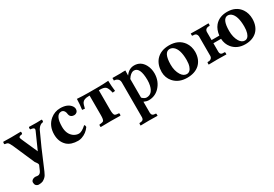

<svg xmlns="http://www.w3.org/2000/svg" viewBox="31 -1274 3329 2336"><g transform="rotate(-30 1695.0 -106.5)"><path d="M242.2 168Q225.6 197.3 188.5 218.8Q184.6 220.7 182.1 222.2Q160.6 231.9 125 231.9Q101.6 231 85.9 213.9Q74.2 198.7 74.2 173.8Q74.2 148.9 103 134.8Q117.7 128.4 133.8 127.9Q140.1 127.9 148.9 129.9Q160.2 131.8 168.9 131.8Q198.7 131.8 216.3 96.2Q219.2 89.8 222.2 83L246.1 27.8Q252.4 13.2 229 -17.1Q221.2 -27.8 217.8 -32.2L88.9 -328.1Q65.4 -382.3 48.3 -392.6Q35.6 -399.4 9.8 -401.9Q1.5 -410.2 6.8 -429.7Q8.3 -434.1 9.8 -436Q49.8 -434.1 121.1 -434.1Q180.2 -434.1 253.9 -436Q262.2 -427.7 257.3 -408.7Q255.9 -404.3 253.9 -401.9Q207 -397.9 207 -378.4Q207.5 -368.2 221.2 -337.9L314 -128.9Q314.9 -126.5 315.4 -125Q315.9 -126.5 315.9 -127L418.9 -357.9Q434.1 -392.1 390.6 -399.4Q382.3 -400.9 371.1 -401.9Q362.8 -410.2 367.7 -429.7Q369.1 -434.1 371.1 -436Q445.3 -434.1 477.1 -434.1Q499.5 -434.1 547.9 -436Q556.2 -427.7 551.3 -408.7Q549.8 -404.3 547.9 -401.9Q502 -397.9 472.2 -348.6Q469.2 -343.3 466.8 -338.9Q379.4 -153.8 285.2 74.2Q260.7 134.8 242.2 168Z M974.6 -86.9Q930.7 -23.4 858.4 1Q831.5 9.8 807.6 9.8Q709 9.8 654.8 -39.1Q652.8 -41 651.9 -42Q590.3 -101.1 589.8 -201.2Q589.8 -324.2 673.8 -394Q734.4 -443.4 811.5 -443.8Q912.1 -443.8 957 -386.7Q974.6 -363.3 974.6 -339.8Q974.6 -303.2 943.4 -289.1Q931.6 -284.2 919.9 -284.2Q879.9 -284.2 863.3 -314Q858.9 -322.8 857.9 -331.1Q852.5 -389.6 815.9 -400.4Q809.6 -402.3 802.7 -401.9Q720.2 -399.9 719.7 -235.8Q719.7 -133.8 784.7 -85.9Q818.8 -61.5 858.9 -61Q900.9 -62 961.9 -118.2Q974.1 -116.7 974.6 -86.9Z M1200.2 -122.1V-397H1185.1Q1119.1 -397 1096.7 -363.8Q1082.5 -341.8 1071.3 -288.1L1034.2 -292Q1044.9 -362.8 1046.4 -439.9Q1126.5 -434.1 1202.1 -434.1H1328.1Q1416 -434.1 1486.3 -439.9Q1487.8 -366.2 1497.1 -292Q1496.1 -292 1461.4 -288.1Q1446.3 -359.4 1421.9 -378.9Q1397.9 -397 1347.2 -397H1330.1V-122.1Q1330.1 -57.1 1347.2 -43.5Q1360.4 -34.2 1402.3 -32.2Q1410.6 -23.9 1405.8 -4.4Q1404.3 0 1402.3 2Q1315.9 0 1270.5 0Q1211.9 0 1128.4 2Q1120.1 -6.3 1125 -25.4Q1126.5 -29.8 1128.4 -32.2Q1176.3 -34.7 1187 -46.9Q1200.2 -63.5 1200.2 -122.1Z M1730 -324.2V-63Q1760.7 -30.8 1791 -29.8Q1873 -29.8 1897 -135.3Q1904.8 -169.9 1904.8 -210Q1903.8 -391.1 1818.8 -392.1Q1785.6 -392.1 1749.5 -351.6Q1738.3 -338.4 1730 -324.2ZM1620.1 150.9V-341.8Q1620.1 -381.8 1584.5 -399.9Q1567.9 -407.7 1547.9 -408.2V-443.8Q1572.8 -443.8 1614.7 -443.4Q1679.2 -442.4 1689.9 -444.8H1730L1728 -374Q1776.4 -444.3 1851.1 -444.8Q1943.4 -444.8 1990.7 -358.4Q2020 -304.2 2020 -236.8Q2019 -123.5 1942.9 -46.9Q1882.8 11.7 1796.9 12.2Q1765.6 11.7 1730 -4.9V150.9Q1731.9 193.8 1777.8 194.8H1786.1Q1793 196.8 1793.9 203.1V227.1L1793 229Q1792 229 1672.9 227.1L1557.1 229L1555.2 227.1V203.1Q1557.1 196.3 1563 194.8H1571.8Q1619.1 193.4 1620.1 150.9Z M2325.2 -401.9Q2242.7 -400.4 2242.2 -229Q2242.2 -142.1 2280.3 -81.5Q2311.5 -32.7 2356.4 -32.2Q2406.2 -32.2 2427.7 -96.2Q2439.5 -132.3 2439.5 -184.1Q2439.5 -334 2376 -384.3Q2352.5 -401.4 2325.2 -401.9ZM2102.5 -207Q2103 -307.1 2157.2 -370.1Q2222.7 -443.8 2341.3 -443.8Q2473.6 -443.8 2538.6 -352.5Q2579.1 -294.4 2579.6 -215.8Q2577.6 -107.9 2511.2 -46.9Q2446.8 9.8 2340.3 9.8Q2221.7 9.8 2153.8 -66.9Q2103 -125.5 2102.5 -207Z M2713.4 -357.9Q2707 -399.4 2670.4 -401.9H2651.4Q2644.5 -403.8 2643.1 -410.2V-434.1L2645 -436Q2646 -436 2766.1 -434.1Q2766.1 -434.1 2891.1 -436L2893.1 -434.1V-410.2Q2891.6 -403.3 2885.3 -401.9H2866.2Q2826.2 -394.5 2823.2 -357.9V-240.2H2932.1Q2940.9 -319.3 2982.4 -370.1Q3044.4 -443.8 3157.2 -443.8Q3282.7 -443.8 3344.7 -352.5Q3383.3 -294.4 3383.3 -215.8Q3382.3 -107.9 3318.8 -46.9Q3257.3 9.8 3156.2 9.8Q3043.9 9.8 2979 -66.9Q2934.1 -121.1 2930.7 -195.8H2823.2V-77.1Q2823.2 -37.6 2856 -33.7Q2861.3 -33.2 2866.2 -33.2H2885.3Q2892.1 -31.2 2893.1 -23.9V-1L2891.1 1Q2890.1 1 2766.1 -1L2645 1L2643.1 -1V-23.9Q2644.5 -32.2 2651.4 -33.2H2670.4Q2710 -42.5 2713.4 -77.1ZM3142.1 -401.9Q3063.5 -400.4 3063.5 -229Q3063.5 -141.1 3099.6 -80.1Q3129.4 -32.7 3171.9 -32.2Q3219.2 -32.2 3239.3 -96.2Q3250.5 -132.3 3250.5 -184.1Q3250.5 -336.4 3189 -385.3Q3167 -401.4 3142.1 -401.9Z"/></g></svg>

Font: Linux Libertine O
Style: Bold
Weight: 700
Designer: Philipp H. Poll
Foundry: Philipp H. Poll
Version: Version 5.0.0